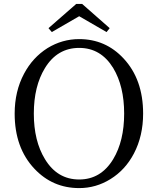

<svg xmlns="http://www.w3.org/2000/svg" viewBox="-20 -946 809 982"><path d="M385 16Q249 16 156 -83Q55 -190 55 -365Q55 -479 103 -569Q147 -652 223 -700Q298 -746 385 -746Q520 -746 612 -647Q712 -540 712 -365Q712 -251 665 -161Q621 -77 545 -30Q471 16 385 16ZM385 -28Q496 -28 559 -132Q615 -225 615 -365Q615 -505 559 -598Q496 -701 385 -701Q273 -701 210 -598Q153 -505 153 -365Q153 -225 210 -132Q273 -28 385 -28ZM245 -782 228 -802 370 -926H400L541 -802L525 -782L385 -863Z"/></svg>

Font: Cactus Classical Serif
Style: Regular
Weight: 400
Designer: Henry Chan (via Glyphwiki)、田海東、宇文滿月
Foundry: Moonlit Owen
Version: Version 1.000